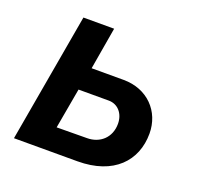

<svg xmlns="http://www.w3.org/2000/svg" viewBox="-98 -624 747 728"><g transform="rotate(20 275.5 -260.0)"><path d="M29 0H285C431 0 506 -82 506 -192C506 -281 441 -350 344 -350H215L244 -520H120ZM167 -94 196 -257H318C355 -257 381 -227 381 -186C381 -130 341 -95 289 -95Z"/></g></svg>

Font: Fixel Display SemiBold
Style: Italic
Weight: 600
Italic angle: -10°
Designer: AlfaBravo + MacPaw
Foundry: Kyrylo Tkachov, Marchela Mozhyna, Serhii Makarenko, Maria Weinstein, Zakhar Kryvoshyya
Version: Version 1.210;Glyphs 3.2 (3217)